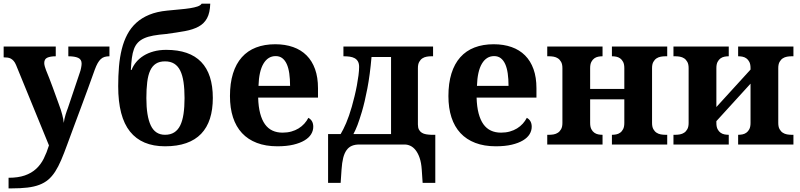

<svg xmlns="http://www.w3.org/2000/svg" viewBox="-20 -791 4380 1051"><path d="M579.1 -536.1V-482.9Q564 -482.9 552.5 -479.5Q541 -476.1 531.7 -467.5Q522.5 -459 514.6 -445.1Q506.8 -431.2 499 -410.2Q481.4 -360.4 462.4 -308.6Q443.4 -256.8 424.1 -204.8Q404.8 -152.8 385.5 -101.3Q366.2 -49.8 348.1 0Q330.6 48.3 314.9 85Q299.3 121.6 282 148.4Q264.6 175.3 243.7 192.9Q222.7 210.4 194.8 220.9Q167 231.4 130.1 235.8Q93.3 240.2 43.9 240.2H26.9V182.1Q79.1 182.1 115.7 169.4Q152.3 156.7 177.7 133.3Q203.1 109.9 219.5 77.1Q235.8 44.4 248 4.9L67.9 -435.1Q62 -449.2 54.7 -457.5Q47.4 -465.8 39.1 -470.2Q30.8 -474.6 21 -475.8Q11.2 -477.1 0 -477.1V-536.1H285.2V-482.9Q255.9 -482.9 239 -475.3Q222.2 -467.8 222.2 -445.8Q222.2 -437.5 225.6 -426Q229 -414.6 231.9 -407.2Q240.7 -386.2 250.2 -361.6Q259.8 -336.9 268.8 -312.3Q277.8 -287.6 286.1 -264.6Q294.4 -241.7 300.8 -224.1Q308.1 -205.1 313 -189.7Q317.9 -174.3 321 -161.9Q324.2 -149.4 326.2 -138.9Q328.1 -128.4 329.1 -118.2Q330.1 -128.4 333 -140.9Q335.9 -153.3 339.4 -164.8Q342.8 -176.3 346.2 -185.3Q349.6 -194.3 351.1 -198.2L417 -394Q418.9 -398.9 420.7 -405.5Q422.4 -412.1 423.8 -418.9Q425.3 -425.8 426 -432.1Q426.8 -438.5 426.8 -442.9Q426.8 -465.8 407.7 -474.4Q388.7 -482.9 354 -482.9V-536.1Z M627 -318.8Q627 -375.5 631.3 -426.8Q635.7 -478 646.7 -522.2Q657.7 -566.4 677 -602.8Q696.3 -639.2 726.1 -666.3Q755.9 -693.4 797.4 -710.4Q838.9 -727.5 895 -732.9Q932.1 -736.8 963.9 -739.5Q995.6 -742.2 1020.3 -746.1Q1044.9 -750 1061.3 -755.6Q1077.6 -761.2 1084 -771H1130.9Q1129.4 -720.7 1113.3 -691.2Q1097.2 -661.6 1066.9 -645.3Q1036.6 -628.9 992.4 -620.8Q948.2 -612.8 890.1 -605Q849.1 -601.6 819.3 -596.2Q789.6 -590.8 768.8 -581.3Q748 -571.8 734.6 -557.6Q721.2 -543.5 713.4 -522.7Q705.6 -502 701.9 -473.6Q698.2 -445.3 696.3 -408.2H700.2Q709 -431.2 725.6 -451.2Q742.2 -471.2 766.1 -486.1Q790 -501 821 -509.5Q852.1 -518.1 890.1 -518.1Q1017.6 -518.1 1081.3 -451.9Q1145 -385.7 1145 -254.9Q1145 -190.9 1129.2 -141.6Q1113.3 -92.3 1081.1 -58.6Q1048.8 -24.9 999.5 -7.6Q950.2 9.8 883.3 9.8Q756.3 9.8 691.7 -70.8Q627 -151.4 627 -318.8ZM990.2 -253.9Q990.2 -303.7 984.6 -341.6Q979 -379.4 966.6 -404.5Q954.1 -429.7 933.6 -442.4Q913.1 -455.1 883.3 -455.1Q853 -455.1 833.3 -442.4Q813.5 -429.7 802 -404.5Q790.5 -379.4 785.9 -341.6Q781.2 -303.7 781.2 -253.9Q781.2 -155.3 805.4 -104.2Q829.6 -53.2 883.3 -53.2Q913.1 -53.2 933.6 -66.2Q954.1 -79.1 966.6 -104.5Q979 -129.9 984.6 -167.5Q990.2 -205.1 990.2 -253.9Z M1488.8 -483.9Q1446.8 -483.9 1422.1 -442.4Q1397.5 -400.9 1395 -320.8H1567.9Q1567.9 -358.9 1563.5 -389.2Q1559.1 -419.4 1549.6 -440.4Q1540 -461.4 1525.1 -472.7Q1510.3 -483.9 1488.8 -483.9ZM1498 9.8Q1434.6 9.8 1386 -8.8Q1337.4 -27.3 1304.7 -62.5Q1272 -97.7 1255.4 -148.7Q1238.8 -199.7 1238.8 -265.1Q1238.8 -335.4 1255.4 -388.7Q1272 -441.9 1303.7 -477.5Q1335.4 -513.2 1381.6 -531Q1427.7 -548.8 1486.8 -548.8Q1541 -548.8 1584.5 -533.4Q1627.9 -518.1 1658.2 -487.8Q1688.5 -457.5 1704.6 -412.6Q1720.7 -367.7 1720.7 -308.1V-256.8H1393.1Q1394.5 -206.5 1404.1 -170.4Q1413.6 -134.3 1430.4 -110.8Q1447.3 -87.4 1471.4 -76.2Q1495.6 -64.9 1526.9 -64.9Q1552.7 -64.9 1574.7 -71Q1596.7 -77.1 1614.5 -88.1Q1632.3 -99.1 1645.8 -114Q1659.2 -128.9 1668 -146Q1694.8 -131.3 1694.8 -97.2Q1694.8 -75.7 1683.1 -56.4Q1671.4 -37.1 1647 -22.5Q1622.6 -7.8 1585.7 1Q1548.8 9.8 1498 9.8Z M2350.6 -536.1V-482.9H2338.9Q2328.1 -482.9 2315.4 -480.7Q2302.7 -478.5 2292.2 -471.7Q2281.7 -464.8 2274.7 -452.1Q2267.6 -439.5 2267.6 -418V-109.9Q2267.6 -92.3 2273.4 -81.3Q2279.3 -70.3 2289.3 -64.2Q2299.3 -58.1 2312.5 -55.9Q2325.7 -53.7 2339.8 -53.2H2362.8V210H2293.5L2288.6 137.2Q2286.1 99.6 2277.1 73.5Q2268.1 47.4 2255.1 31Q2242.2 14.6 2226.6 7.3Q2210.9 0 2194.8 0H1946.8Q1923.3 0 1906 7.3Q1888.7 14.6 1877 31Q1865.2 47.4 1858.6 73.5Q1852.1 99.6 1849.6 137.2L1844.7 210H1775.9V-57.1H1844.7Q1858.9 -80.6 1874.8 -117.4Q1890.6 -154.3 1905.8 -207Q1913.6 -234.9 1920.9 -264.6Q1928.2 -294.4 1933.6 -323.5Q1939 -352.5 1942.4 -378.7Q1945.8 -404.8 1945.8 -424.8Q1945.8 -443.4 1939.2 -454.8Q1932.6 -466.3 1921.4 -472.4Q1910.2 -478.5 1895.3 -480.7Q1880.4 -482.9 1863.8 -482.9H1859.9V-536.1ZM2120.6 -479H2013.7Q2005.4 -382.3 1991 -307.1Q1976.6 -231.9 1960.9 -179.2Q1954.1 -156.7 1948.2 -138.9Q1942.4 -121.1 1937 -106.7Q1931.6 -92.3 1926 -80.3Q1920.4 -68.4 1914.6 -57.1H2120.6Z M2684.6 -483.9Q2642.6 -483.9 2617.9 -442.4Q2593.3 -400.9 2590.8 -320.8H2763.7Q2763.7 -358.9 2759.3 -389.2Q2754.9 -419.4 2745.4 -440.4Q2735.8 -461.4 2720.9 -472.7Q2706.1 -483.9 2684.6 -483.9ZM2693.8 9.8Q2630.4 9.8 2581.8 -8.8Q2533.2 -27.3 2500.5 -62.5Q2467.8 -97.7 2451.2 -148.7Q2434.6 -199.7 2434.6 -265.1Q2434.6 -335.4 2451.2 -388.7Q2467.8 -441.9 2499.5 -477.5Q2531.2 -513.2 2577.4 -531Q2623.5 -548.8 2682.6 -548.8Q2736.8 -548.8 2780.3 -533.4Q2823.7 -518.1 2854 -487.8Q2884.3 -457.5 2900.4 -412.6Q2916.5 -367.7 2916.5 -308.1V-256.8H2588.9Q2590.3 -206.5 2599.9 -170.4Q2609.4 -134.3 2626.2 -110.8Q2643.1 -87.4 2667.2 -76.2Q2691.4 -64.9 2722.7 -64.9Q2748.5 -64.9 2770.5 -71Q2792.5 -77.1 2810.3 -88.1Q2828.1 -99.1 2841.6 -114Q2855 -128.9 2863.8 -146Q2890.6 -131.3 2890.6 -97.2Q2890.6 -75.7 2878.9 -56.4Q2867.2 -37.1 2842.8 -22.5Q2818.4 -7.8 2781.5 1Q2744.6 9.8 2693.8 9.8Z M3549.3 -118.2Q3549.3 -96.7 3556.4 -84Q3563.5 -71.3 3574 -64.5Q3584.5 -57.6 3597.2 -55.4Q3609.9 -53.2 3620.6 -53.2H3632.3V0H3329.6V-53.2H3331.5Q3341.8 -53.2 3353.3 -55.4Q3364.7 -57.6 3374.5 -64.5Q3384.3 -71.3 3390.9 -84Q3397.5 -96.7 3397.5 -118.2V-247.1H3210.4V-118.2Q3210.4 -96.7 3217 -84Q3223.6 -71.3 3233.4 -64.5Q3243.2 -57.6 3254.6 -55.4Q3266.1 -53.2 3276.4 -53.2H3278.3V0H2975.6V-53.2H2987.3Q2998.5 -53.2 3011 -55.4Q3023.4 -57.6 3033.9 -64.5Q3044.4 -71.3 3051.5 -84Q3058.6 -96.7 3058.6 -118.2V-418Q3058.6 -439.5 3051.5 -452.1Q3044.4 -464.8 3033.9 -471.7Q3023.4 -478.5 3011 -480.7Q2998.5 -482.9 2987.3 -482.9H2975.6V-536.1H3278.3V-482.9H3276.4Q3266.1 -482.9 3254.6 -480.7Q3243.2 -478.5 3233.4 -471.7Q3223.6 -464.8 3217 -452.1Q3210.4 -439.5 3210.4 -418V-304.2H3397.5V-418Q3397.5 -439.5 3390.9 -452.1Q3384.3 -464.8 3374.5 -471.7Q3364.7 -478.5 3353.3 -480.7Q3341.8 -482.9 3331.5 -482.9H3329.6V-536.1H3632.3V-482.9H3620.6Q3609.9 -482.9 3597.2 -480.7Q3584.5 -478.5 3574 -471.7Q3563.5 -464.8 3556.4 -452.1Q3549.3 -439.5 3549.3 -418Z M4240.2 -118.2Q4240.2 -96.7 4247.3 -84Q4254.4 -71.3 4264.9 -64.5Q4275.4 -57.6 4288.1 -55.4Q4300.8 -53.2 4311.5 -53.2H4323.2V0H4020.5V-53.2H4022.5Q4032.7 -53.2 4044.2 -55.4Q4055.7 -57.6 4065.4 -64.5Q4075.2 -71.3 4081.8 -84Q4088.4 -96.7 4088.4 -118.2V-333L3901.4 -127.9V-118.2Q3901.4 -96.7 3908 -84Q3914.6 -71.3 3924.3 -64.5Q3934.1 -57.6 3945.6 -55.4Q3957 -53.2 3967.3 -53.2H3969.2V0H3666.5V-53.2H3678.2Q3689.5 -53.2 3701.9 -55.4Q3714.4 -57.6 3724.9 -64.5Q3735.4 -71.3 3742.4 -84Q3749.5 -96.7 3749.5 -118.2V-418Q3749.5 -439.5 3742.4 -452.1Q3735.4 -464.8 3724.9 -471.7Q3714.4 -478.5 3701.9 -480.7Q3689.5 -482.9 3678.2 -482.9H3666.5V-536.1H3969.2V-482.9H3967.3Q3957 -482.9 3945.6 -480.7Q3934.1 -478.5 3924.3 -471.7Q3914.6 -464.8 3908 -452.1Q3901.4 -439.5 3901.4 -418V-205.1L4088.4 -410.2V-418Q4088.4 -439.5 4081.8 -452.1Q4075.2 -464.8 4065.4 -471.7Q4055.7 -478.5 4044.2 -480.7Q4032.7 -482.9 4022.5 -482.9H4020.5V-536.1H4323.2V-482.9H4311.5Q4300.8 -482.9 4288.1 -480.7Q4275.4 -478.5 4264.9 -471.7Q4254.4 -464.8 4247.3 -452.1Q4240.2 -439.5 4240.2 -418Z"/></svg>

Font: Droid Serif
Style: Bold
Weight: 700
Designer: Monotype Design team
Foundry: Monotype Imaging Inc.
Version: Version 1.03